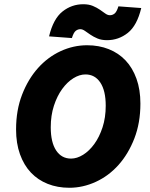

<svg xmlns="http://www.w3.org/2000/svg" viewBox="-20 -876 710 908"><path d="M486 -686Q460 -686 441 -694Q422 -702 407.5 -712Q393 -722 381.5 -730Q370 -738 360 -738Q348 -738 338 -730Q328 -722 320 -696L212 -704Q232 -787 275.5 -821.5Q319 -856 374 -856Q400 -856 419 -848Q438 -840 452.5 -830Q467 -820 478 -812Q489 -804 500 -804Q512 -804 522 -812Q532 -820 540 -846L648 -838Q628 -755 584.5 -720.5Q541 -686 486 -686ZM308 12Q252 12 205.5 -6.5Q159 -25 126 -60Q93 -95 74.5 -146.5Q56 -198 56 -264Q56 -355 84.5 -428.5Q113 -502 159.5 -554Q206 -606 266.5 -634Q327 -662 392 -662Q448 -662 494.5 -643.5Q541 -625 574 -590Q607 -555 625.5 -503.5Q644 -452 644 -386Q644 -295 615.5 -221.5Q587 -148 540.5 -96Q494 -44 433 -16Q372 12 308 12ZM316 -126Q344 -126 373 -144Q402 -162 426 -195Q450 -228 465 -274Q480 -320 480 -376Q480 -447 454.5 -485.5Q429 -524 384 -524Q356 -524 327 -506Q298 -488 274 -455Q250 -422 235 -376Q220 -330 220 -274Q220 -203 245.5 -164.5Q271 -126 316 -126Z"/></svg>

Font: TypoPRO Source Sans Pro
Style: Italic
Weight: 900
Italic angle: -11°
Designer: Paul D. Hunt
Foundry: Adobe Systems Incorporated
Version: Version 1.075;PS 2.000;hotconv 1.0.86;makeotf.lib2.5.63406